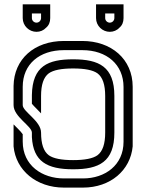

<svg xmlns="http://www.w3.org/2000/svg" viewBox="-20 -853 665 873"><path d="M41.7 -462.5V-375C41.7 -321.8 125 -279.8 125 -250V-229.2C131.3 -119.3 192.9 -83.3 312.5 -83.3C430.1 -83.3 500 -116.7 500 -250V-416.7C500 -550 430.1 -583.3 312.5 -583.3C198.8 -583.3 127.2 -553.3 125 -420.8V-381.2C132.2 -371.7 163.1 -342.3 166.7 -337.5V-416.7C166.7 -467.7 178.1 -502.1 202.1 -519.8C222.9 -534.4 259.4 -541.7 312.5 -541.7C365.6 -541.7 402.1 -534.4 422.9 -519.8C446.9 -502.1 458.3 -467.7 458.3 -416.7V-250C458.3 -199 446.9 -164.6 422.9 -146.9C402.1 -132.3 365.6 -125 312.5 -125C259.4 -125 222.9 -132.3 202.1 -146.9C178.1 -164.6 166.7 -199 166.7 -250C166.7 -303.2 83.3 -345.2 83.3 -375V-458.3C83.3 -561.5 159.5 -625 270.8 -625H354.2C465.8 -625 541.7 -559.1 541.7 -457.3V-208.3C541.7 -102.2 457.6 -41.7 357.3 -41.7H270.8C172.2 -41.7 83.3 -100 83.3 -209.4V-242.7C83.3 -243.8 83.3 -243.8 82.3 -243.8C79.2 -249 71.9 -257.3 60.4 -268.8L41.7 -287.5V-187.5C52 -78.3 145.6 0 270.8 0H357.3C482.4 0 573.1 -78.8 583.3 -187.5V-458.3C583.3 -584.3 486.1 -666.7 354.2 -666.7H270.8C135 -666.7 43.6 -583.5 41.7 -462.5ZM479.2 -708.3C495.8 -708.3 511.5 -714.6 522.9 -727.1C535.4 -737.5 541.7 -752.1 541.7 -770.8V-833.3H416.7V-770.8C416.7 -735.3 446.1 -708.3 479.2 -708.3ZM479.2 -750C468.8 -750 458.3 -758.4 458.3 -770.8V-791.7H500V-770.8C500 -760.4 491.6 -750 479.2 -750ZM145.8 -708.3C162.5 -708.3 178.1 -714.6 189.6 -727.1C202.1 -737.5 208.3 -752.1 208.3 -770.8V-833.3H83.3V-770.8C83.3 -735.3 112.8 -708.3 145.8 -708.3ZM145.8 -750C135.4 -750 125 -758.4 125 -770.8V-791.7H166.7V-770.8C166.7 -760.4 158.3 -750 145.8 -750Z"/></svg>

Font: Sportrop
Style: Regular
Weight: 500
Version: Version 0.9